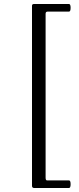

<svg xmlns="http://www.w3.org/2000/svg" viewBox="-20 -767 394 960"><path d="M151 173Q140 173 140 162V-738Q140 -747 150 -747H325Q333 -747 333 -728Q333 -709 325 -709H218Q208 -709 208 -698V121Q208 135 215 135H325Q333 135 333 154Q333 173 325 173Z"/></svg>

Font: Junicode
Style: Regular
Weight: 400
Designer: Peter S. Baker
Version: Version 2.100; ttfautohint (v1.8.4)